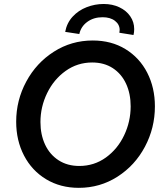

<svg xmlns="http://www.w3.org/2000/svg" viewBox="-20 -928 811 955"><path d="M60.5 -322.8Q60.5 -429.2 110.6 -522.2Q160.6 -615.2 248 -670.9Q335.4 -726.6 441.4 -726.6Q534.2 -726.6 604.2 -683.6Q674.3 -640.6 712.4 -566.2Q750.5 -491.7 750.5 -398.9Q750.5 -291.5 700.9 -198.2Q651.4 -105 564.5 -49.3Q477.5 6.3 372.1 6.3Q280.3 6.3 209.5 -36.4Q138.7 -79.1 99.6 -154.1Q60.5 -229 60.5 -322.8ZM629.9 -399.4Q629.9 -461.9 607.2 -511.2Q584.5 -560.5 541.3 -588.9Q498 -617.2 438.5 -617.2Q365.2 -617.2 306.4 -575.2Q247.6 -533.2 214.4 -464.8Q181.2 -396.5 181.2 -320.8Q181.2 -258.3 204.3 -208.7Q227.5 -159.2 271.2 -130.9Q314.9 -102.5 374.5 -102.5Q448.2 -102.5 506.6 -144.5Q564.9 -186.5 597.4 -254.9Q629.9 -323.2 629.9 -399.4ZM575.2 -778.8Q575.2 -806.2 552 -824.2Q528.8 -842.3 490.2 -842.3Q445.8 -842.3 414.3 -819.3Q382.8 -796.4 374.5 -758.8L304.2 -769.5Q312.5 -814 341.3 -845.2Q370.1 -876.5 411.1 -892.3Q452.1 -908.2 495.6 -908.2Q539.1 -908.2 573.7 -891.8Q608.4 -875.5 627.9 -846.9Q647.5 -818.4 647.5 -783.2Q647.5 -767.6 644 -753.9L573.7 -765.1Q575.2 -772 575.2 -778.8Z"/></svg>

Font: Reddit Sans Fudge SmBold Italic
Style: Regular
Weight: 600
Italic angle: -11.25°
Designer: Stephen Hutchings
Version: Version 1.013